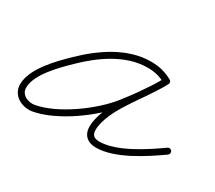

<svg xmlns="http://www.w3.org/2000/svg" viewBox="-67 -388 589 525"><g transform="rotate(30 227.5 -125.5)"><path d="M355.4 -236.6C357.8 -241.3 356 -247 351.4 -249.4C328.5 -261.3 309.8 -266.3 283.3 -266.3C209.4 -266.3 142.2 -219.3 91.4 -169.8C58.8 -138.1 3.9 -83.9 3.9 -34.1C3.9 -2.8 30.7 15 59.8 15C62.7 15 65.7 14.9 68.6 14.4C140.5 2.4 233 -65.5 276.5 -121.1C305.3 -158 331.8 -194.5 354.3 -235.4C357.3 -240.8 354.4 -245.8 350.2 -248C345.9 -250.2 340.2 -249.7 337.5 -244.2C334.1 -237.2 330.4 -230.7 326.1 -224.3C326.1 -224.3 326 -224.2 326 -224.1C325.9 -224 325.9 -223.9 325.9 -223.9C322.5 -218.2 318.8 -212.8 315.1 -207.3C315.1 -207.3 315.1 -207.3 315.1 -207.2C315.1 -207.2 315.1 -207.2 315.1 -207.2C299 -182.7 281.5 -158.9 265.9 -134C265.9 -134 266 -134.1 266 -134.1C266 -134.1 266 -134.1 266 -134.1C247.4 -105.2 226.1 -63.7 226.1 -28.9C226.1 -2 243 13 269.5 13C329.2 13 403 -35.5 450.5 -69.3C454.8 -72.3 455.8 -78.2 452.7 -82.5C449.7 -86.8 443.8 -87.8 439.5 -84.7C439.5 -84.7 439.5 -84.7 439.5 -84.7C395.7 -53.6 324.6 -6 269.5 -6C253.4 -6 245.1 -12.5 245.1 -28.9C245.1 -59.7 265.5 -98.2 282 -123.9C282 -123.9 282 -123.9 282 -123.9C282 -123.9 282.1 -124 282.1 -124C297.5 -148.7 314.9 -172.4 330.9 -196.8C330.9 -196.8 330.9 -196.8 330.9 -196.8C330.9 -196.7 330.9 -196.7 330.9 -196.7C334.7 -202.5 338.6 -208.2 342.1 -214.1C342.1 -214.1 342.1 -214 342 -213.9C342 -213.8 341.9 -213.7 341.9 -213.7C346.7 -220.9 350.8 -228.1 354.5 -235.8C357.2 -241.4 354.5 -246.3 350.4 -248.4C346.2 -250.6 340.7 -250 337.7 -244.6C315.6 -204.6 289.7 -168.9 261.5 -132.9C220.9 -81 132.6 -15.6 65.4 -4.4C63.6 -4.1 61.7 -4 59.8 -4C41.3 -4 22.9 -13.6 22.9 -34.1C22.9 -77.2 76.8 -129.1 104.6 -156.2C151.7 -202 214.6 -247.3 283.3 -247.3C306.8 -247.3 322.5 -243 342.6 -232.6C347.3 -230.2 353 -232 355.4 -236.6Z"/></g></svg>

Font: FRB American Cursive Extralight
Style: Italic
Weight: 200
Italic angle: -25°
Version: Version 2.0;Modular Font Editor K font №1